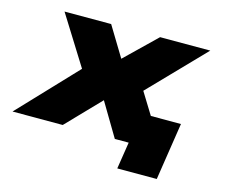

<svg xmlns="http://www.w3.org/2000/svg" viewBox="-130 -630 1039 883"><g transform="rotate(15 389.5 -189.0)"><path d="M495 128 515 0H463L486 -145H725L683 128ZM-38 0 263 -318 267 -197 74 -506H296L390 -351H369L529 -506H768L468 -196L478 -313L671 0H449L349 -168H363L201 0Z"/></g></svg>

Font: Nunito Sans 7pt Expanded Black
Style: Italic
Weight: 900
Width: 7
Italic angle: -9°
Designer: Vernon Adams
Foundry: Vernon Adams
Version: Version 3.101;gftools[0.9.27]